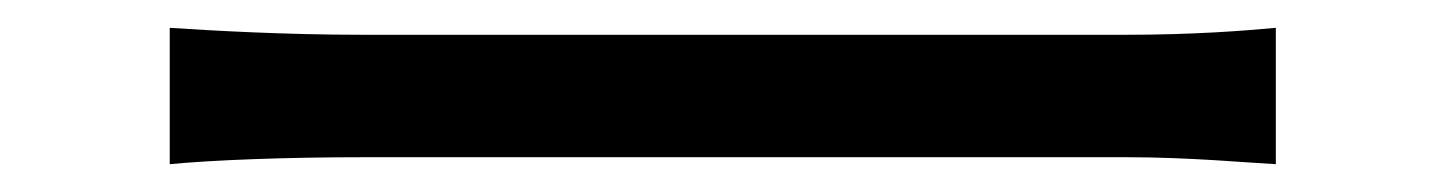

<svg xmlns="http://www.w3.org/2000/svg" viewBox="-20 -453 1040 138"><path d="M102 -335C133 -338 186 -340 241 -340H790C835 -340 877 -336 897 -335V-433C875 -431 839 -428 789 -428H241C185 -428 132 -431 102 -433Z"/></svg>

Font: Noto Sans T Chinese Regular
Style: Regular
Weight: 400
Designer: Ryoko NISHIZUKA (kana & ideographs); Paul D. Hunt (Latin, Greek & Cyrillic); Wenlong ZHANG (bopomofo); Sandoll Communica
Foundry: Adobe Systems Incorporated
Version: Version 1.000;PS 1;hotconv 1.0.78;makeotf.lib2.5.61930